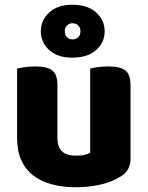

<svg xmlns="http://www.w3.org/2000/svg" viewBox="-20 -773 622 809"><path d="M52 -484Q63 -487 83.5 -490Q104 -493 128 -493Q178 -493 200 -476.5Q222 -460 222 -413V-193Q222 -152 242 -134.5Q262 -117 300 -117Q323 -117 337.5 -121Q352 -125 360 -129V-484Q371 -487 391.5 -490Q412 -493 436 -493Q486 -493 508 -476.5Q530 -460 530 -413V-104Q530 -54 488 -29Q453 -7 404.5 4.5Q356 16 299 16Q245 16 199.5 4Q154 -8 121 -33Q88 -58 70 -97.5Q52 -137 52 -193ZM152 -641Q152 -688 187.5 -720.5Q223 -753 284 -753Q349 -753 385 -720.5Q421 -688 421 -641Q421 -594 385 -562Q349 -530 284 -530Q223 -530 187.5 -562Q152 -594 152 -641ZM253 -641Q253 -625 262.5 -616Q272 -607 285 -607Q300 -607 309.5 -616Q319 -625 319 -641Q319 -657 309.5 -666Q300 -675 285 -675Q272 -675 262.5 -666Q253 -657 253 -641Z"/></svg>

Font: Baloo Bhai 2 ExtraBold
Style: Regular
Weight: 800
Designer: Supriya Tembe, Noopur Datye and Ek Type
Foundry: Ek Type
Version: Version 1.640;PS 1.000;hotconv 16.6.51;makeotf.lib2.5.65220;